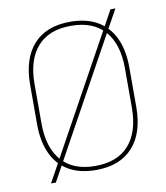

<svg xmlns="http://www.w3.org/2000/svg" viewBox="-80 -738 726 838"><g transform="rotate(-10 283.0 -319.0)"><path d="M283 9Q212 9 163 -19.2Q114 -47.5 88.8 -101.5Q63.5 -155.5 63.5 -232.5V-406.5Q63.5 -522.5 120 -585.2Q176.5 -648 283 -648Q354 -648 403 -619.8Q452 -591.5 477.5 -537.8Q503 -484 503 -406.5V-232.5Q503 -116.5 446.2 -53.8Q389.5 9 283 9ZM78.5 32.5 127 -55.5 130.5 -62 421.5 -590 426.5 -599 466 -671H488L440 -584.5L435.5 -576.5L144.5 -48.5L140.5 -41L100 32.5ZM283 -9Q381.5 -9 432.5 -67.2Q483.5 -125.5 483.5 -232.5V-407Q483.5 -514 432.5 -572Q381.5 -630 283 -630Q185 -630 134 -572Q83 -514 83 -407V-232.5Q83 -125.5 134 -67.2Q185 -9 283 -9Z"/></g></svg>

Font: Anek Gujarati Thin
Style: Regular
Weight: 250
Version: Version 1.003